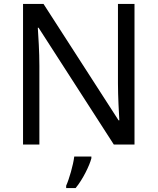

<svg xmlns="http://www.w3.org/2000/svg" viewBox="-20 -734 800 975"><path d="M663 0V-714H579V-311C579 -246 584 -155 586 -123H582L201 -714H97V0H180V-399C180 -472 175 -546 172 -593H176L558 0ZM444 70V61H357C352 104 331 176 316 209V221H364C400 178 435 106 444 70Z"/></svg>

Font: Noto Sans Arabic UI
Style: Regular
Weight: 400
Designer: Monotype Design Team, Nadine Chahine and Nizar Qandah
Foundry: Monotype Imaging Inc.
Version: Version 2.010